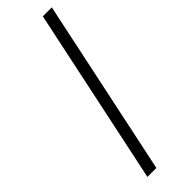

<svg xmlns="http://www.w3.org/2000/svg" viewBox="-244 -718 727 727"><g transform="rotate(-45 119.0 -355.0)"><path d="M40 0H88L238 -710H190Z"/></g></svg>

Font: Geist ExtraLight
Style: Italic
Weight: 200
Italic angle: -12°
Designer: Basement.studio, Andrés Briganti, Mateo Zaragoza
Foundry: Basement.studio, Vercel, Andrés Briganti, Guido Ferreyra, Mateo Zaragoza
Version: Version 1.500